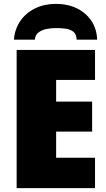

<svg xmlns="http://www.w3.org/2000/svg" viewBox="-20 -972 550 992"><path d="M471 0H66V-714H471V-559H270V-447H456V-292H270V-157H471ZM268 -952Q330 -952 377 -929Q424 -906 452 -864.5Q480 -823 482 -767H376Q375 -796 358.5 -808.5Q342 -821 318 -824Q294 -827 269 -827Q249 -827 224.5 -823Q200 -819 181 -806Q162 -793 160 -767H52Q56 -821 84.5 -863Q113 -905 161 -928.5Q209 -952 268 -952Z"/></svg>

Font: Noto Sans Display Black
Style: Regular
Weight: 900
Designer: Monotype Design Team
Foundry: Monotype Imaging Inc.
Version: Version 2.003